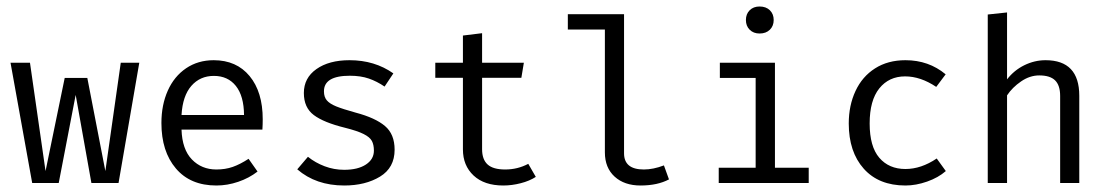

<svg xmlns="http://www.w3.org/2000/svg" viewBox="-20 -569 3446 597"><path d="M264.2 0 215.3 -273.9 162.6 0H80.1L12.7 -374H73.2L121.6 -37.1L181.2 -326.7H251.5L307.6 -37.1L355.5 -374H413.1L348.6 0Z M652.8 -42Q680.7 -42 703.6 -50Q726.6 -58.1 752.9 -75.2L780.8 -35.6Q754.4 -15.1 720.7 -3.7Q687 7.8 652.8 7.8Q571.8 7.8 526.9 -45.2Q481.9 -98.1 481.9 -186.5Q481.9 -242.7 501.7 -287.1Q521.5 -331.5 558.6 -356.7Q595.7 -381.8 644.5 -381.8Q715.3 -381.8 756.1 -332.5Q796.9 -283.2 796.9 -198.2Q796.9 -182.1 795.9 -166H544.4Q546.4 -104.5 576.7 -73.2Q606.9 -42 652.8 -42ZM544.4 -211.4H738.8Q738.3 -270.5 713.4 -301.8Q688.5 -333 645 -333Q602.1 -333 575 -302Q547.9 -271 544.4 -211.4Z M1142.6 -100.6Q1142.6 -119.1 1136.2 -130.9Q1129.9 -142.6 1110.6 -152.3Q1091.3 -162.1 1052.2 -171.9Q986.8 -188 955.8 -211.2Q924.8 -234.4 924.8 -279.8Q924.8 -326.7 963.9 -354.2Q1002.9 -381.8 1066.9 -381.8Q1145 -381.8 1203.1 -340.8L1175.8 -299.8Q1152.3 -315.9 1127 -324.7Q1101.6 -333.5 1067.9 -333.5Q986.8 -333.5 987.3 -284.7Q987.3 -267.6 996.1 -257.1Q1004.9 -246.6 1025.1 -238.3Q1045.4 -230 1085.9 -218.8Q1147 -202.6 1177 -177.2Q1207 -151.9 1207 -103.5Q1207 -47.4 1161.6 -19.8Q1116.2 7.8 1050.3 7.8Q962.4 7.8 904.3 -42.5L937.5 -81.5Q960.4 -63 989.5 -52Q1018.6 -41 1050.3 -41Q1092.8 -41 1117.7 -57.4Q1142.6 -73.7 1142.6 -100.6Z M1544.9 7.8Q1485.8 7.8 1452.6 -23.2Q1419.4 -54.2 1419.4 -104.5V-327.1H1333.5V-374H1419.4V-458.5L1479 -465.8V-374H1608.9L1601.1 -327.1H1479V-105Q1479 -73.2 1496.1 -57.6Q1513.2 -42 1550.8 -42Q1589.4 -42 1622.6 -59.6L1646 -19Q1626.5 -6.3 1599.1 0.7Q1571.8 7.8 1544.9 7.8Z M1920.4 -92.3Q1920.4 -42 1981.9 -42Q2011.2 -42 2044.4 -54.7L2060.1 -11.2Q2024.4 7.8 1971.7 7.8Q1921.4 7.8 1891.1 -19.8Q1860.8 -47.4 1860.8 -95.2V-477.1H1745.6V-524.9H1920.4Z M2385.7 -506.8Q2385.7 -488.3 2373.8 -476.6Q2361.8 -464.8 2341.8 -464.8Q2322.8 -464.8 2311 -476.6Q2299.3 -488.3 2299.3 -506.8Q2299.3 -525.4 2311 -537.1Q2322.8 -548.8 2341.8 -548.8Q2361.8 -548.8 2373.8 -537.1Q2385.7 -525.4 2385.7 -506.8ZM2389.6 -47.4H2494.6V0H2214.8V-47.4H2329.6V-326.7H2218.3V-374H2389.6Z M2892.6 -76.2 2920.9 -37.1Q2897.5 -16.6 2862.8 -4.4Q2828.1 7.8 2795.4 7.8Q2712.4 7.8 2665.8 -44.4Q2619.1 -96.7 2619.1 -185.1Q2619.1 -241.2 2640.1 -286.1Q2661.1 -331.1 2700.9 -356.4Q2740.7 -381.8 2795.4 -381.8Q2867.7 -381.8 2920.4 -337.9L2891.1 -298.8Q2842.3 -331.5 2794.4 -331.5Q2744.1 -331.5 2714.1 -294.2Q2684.1 -256.8 2684.1 -185.1Q2684.1 -113.3 2714.1 -78.4Q2744.1 -43.5 2795.4 -43.5Q2844.2 -43.5 2892.6 -76.2Z M3111.3 -322.3Q3133.3 -350.6 3165 -366.2Q3196.8 -381.8 3231 -381.8Q3335.9 -381.8 3335.9 -271V0H3276.4V-270.5Q3276.4 -303.7 3260.7 -319.1Q3245.1 -334.5 3211.4 -334.5Q3182.1 -334.5 3155 -315.9Q3127.9 -297.4 3111.3 -272.5V0H3051.3V-523.9L3111.3 -530.3Z"/></svg>

Font: Amiri Typewriter
Style: Regular
Weight: 400
Monospace: yes
Designer: Khaled Hosny
Version: Version 1.1